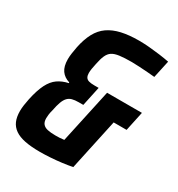

<svg xmlns="http://www.w3.org/2000/svg" viewBox="-168 -807 860 926"><g transform="rotate(30 261.5 -344.0)"><path d="M191 8Q141 8 106.5 1Q72 -6 50.5 -21Q29 -36 19 -59Q9 -82 9 -115Q9 -130 11.5 -148Q14 -166 18 -185Q30 -241 47 -274.5Q64 -308 88.5 -325Q113 -342 146 -349V-353Q116 -362 100 -384.5Q84 -407 84 -447Q84 -462 86.5 -479.5Q89 -497 93 -518Q103 -567 121.5 -601.5Q140 -636 169.5 -656.5Q199 -677 240.5 -686.5Q282 -696 338 -696Q364 -696 393.5 -693.5Q423 -691 453.5 -687Q484 -683 509 -678L488 -581Q470 -583 447.5 -584.5Q425 -586 401.5 -587.5Q378 -589 359 -589Q317 -589 291 -585.5Q265 -582 250.5 -572.5Q236 -563 227.5 -544Q219 -525 213 -494Q209 -477 207 -463.5Q205 -450 205 -440Q205 -426 210 -417Q215 -408 226.5 -404.5Q238 -401 258 -401H282L259 -293H234Q212 -293 197.5 -289Q183 -285 173 -274.5Q163 -264 156 -245Q149 -226 143 -195Q139 -181 137.5 -169Q136 -157 136 -148Q136 -128 145 -117Q154 -106 171.5 -102Q189 -98 216 -98Q227 -98 239 -98.5Q251 -99 264 -101L329 -401H523L500 -293H428L367 -9Q342 -4 310.5 0Q279 4 247.5 6Q216 8 191 8Z"/></g></svg>

Font: Saira Condensed
Style: Bold Italic
Weight: 700
Width: 3
Italic angle: -12°
Designer: Hector Gatti with collaboration of the Omnibus-Type team
Foundry: Omnibus-Type
Version: Version 1.101